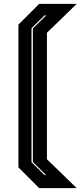

<svg xmlns="http://www.w3.org/2000/svg" viewBox="-20 -770 432 990"><path d="M182 200 75 93V-643L182 -750H375.5L222 -601V51L375.5 200ZM209.5 132.5 218 133 149.5 65V-623L218 -690.5H209.5L142.5 -624.5V66.5Z"/></svg>

Font: Tourney ExtraBold
Style: Regular
Weight: 800
Designer: Tyler Finck
Foundry: Etcetera Type Co
Version: Version 1.015